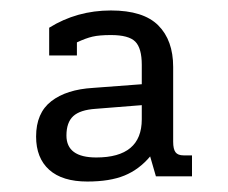

<svg xmlns="http://www.w3.org/2000/svg" viewBox="-20 -682 436 367"><path d="M49 -421Q49 -466 78 -488.5Q107 -511 158 -514L251 -521V-558Q251 -590 238.5 -602.5Q226 -615 192 -615Q170 -615 157 -612Q144 -609 127 -601V-576H74V-629Q127 -662 192 -662Q254 -662 282.5 -633.5Q311 -605 311 -554V-411Q311 -397 315.5 -391Q320 -385 331 -385H347V-345H278L267 -383Q246 -358 218 -346.5Q190 -335 147 -335Q99 -335 74 -357.5Q49 -380 49 -421ZM251 -454V-481L163 -474Q133 -472 120 -460Q107 -448 107 -423Q107 -381 164 -381Q251 -381 251 -454Z"/></svg>

Font: Pridi Light
Style: Regular
Weight: 300
Designer: Katatrad Team
Foundry: CadsonDemak
Version: Version 1.003